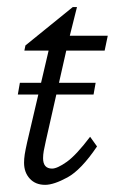

<svg xmlns="http://www.w3.org/2000/svg" viewBox="-20 -514 324 542"><path d="M253.9 -100.6Q209 -34.2 170.4 -13.2Q131.8 7.8 107.4 7.8Q80.1 7.8 64 -9.8Q47.9 -27.3 47.9 -54.7Q47.9 -65.4 49.8 -78.1Q51.8 -90.8 56.6 -112.3L117.2 -371.1H48.8L51.8 -385.7L185.5 -494.1H197.3L171.9 -392.6L109.4 -116.2Q105.5 -98.6 103.5 -87.9Q101.6 -77.1 101.6 -67.4Q101.6 -38.1 127 -38.1Q141.6 -38.1 168.5 -57.1Q195.3 -76.2 234.4 -127.9ZM142.6 -371.1 152.3 -413.1H284.2L275.4 -371.1ZM30.3 -247.1 36.1 -280.3H250L244.1 -247.1Z"/></svg>

Font: Crimson Pro ExtraLight
Style: Italic
Weight: 250
Italic angle: -12°
Designer: Jacques Le Bailly
Foundry: Baron von Fonthausen
Version: Version 1.003